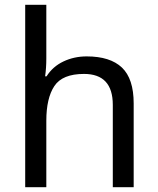

<svg xmlns="http://www.w3.org/2000/svg" viewBox="-20 -780 658 800"><path d="M173 -537Q173 -497 168 -462H174Q200 -503 244.5 -524Q289 -545 341 -545Q439 -545 488 -498.5Q537 -452 537 -349V0H450V-343Q450 -472 330 -472Q240 -472 206.5 -421.5Q173 -371 173 -277V0H85V-760H173Z"/></svg>

Font: Noto Sans Khudawadi
Style: Regular
Weight: 400
Designer: Monotype Design Team
Foundry: Monotype Imaging Inc.
Version: Version 2.003; ttfautohint (v1.8.4.7-5d5b)